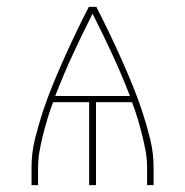

<svg xmlns="http://www.w3.org/2000/svg" viewBox="-20 -540 540 560"><path d="M72 0V-52Q72 -94 82 -134.5Q92 -175 105 -214.5Q118 -254 134 -293Q150 -332 167 -370Q184 -408 202 -445.5Q220 -483 239 -520H261Q280 -483 298 -445.5Q316 -408 333 -370Q350 -332 366 -293Q382 -254 395 -214.5Q408 -175 418 -134.5Q428 -94 428 -52V0H409V-52Q409 -76 404.5 -100.5Q400 -125 394 -148.5Q388 -172 381 -195.5Q374 -219 365 -242H260V0H240V-242H135Q126 -219 119 -195.5Q112 -172 106 -148.5Q100 -125 95.5 -100.5Q91 -76 91 -52V0ZM141 -260H359Q335 -322 307.5 -381.5Q280 -441 250 -500Q220 -441 192.5 -381.5Q165 -322 141 -260Z"/></svg>

Font: Iosevka Curly Thin
Style: Regular
Weight: 100
Monospace: yes
Designer: Belleve Invis
Foundry: Belleve Invis
Version: Version 22.1.2; ttfautohint (v1.8.4)